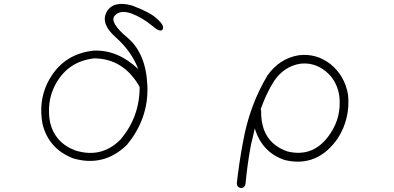

<svg xmlns="http://www.w3.org/2000/svg" viewBox="-20 -835 2040 994"><path d="M665 -806Q710 -789 742.5 -772Q775 -755 794 -737Q833 -702 822 -683Q811 -664 766 -703Q718 -743 661 -765Q601 -786 573 -753Q546 -718 641 -639Q736 -558 743 -391Q750 -222 637 -85Q518 31 359 -15Q231 -65 200 -194Q179 -308 225 -404Q299 -555 465 -573Q590 -578 696 -477Q661 -569 580 -641Q499 -712 532 -773Q566 -834 665 -806ZM468 -533Q326 -517 262 -388Q221 -304 239 -202Q265 -94 373 -55Q508 -15 604 -113Q703 -229 703 -385Q621 -531 468 -533Z M1527 -549Q1618 -560 1691 -503Q1765 -443 1782 -344Q1794 -222 1729 -119Q1623 33 1456 -6Q1338 -44 1299 -170Q1295 -151 1290 -130Q1285 -109 1280 -89Q1270 -38 1263 13.5Q1256 65 1251 117Q1248 137 1228 139Q1206 135 1206 113Q1212 60 1220 6.5Q1228 -47 1238 -99Q1271 -288 1365 -445Q1428 -533 1527 -549ZM1534 -505Q1452 -492 1400 -417Q1378 -383 1361 -346.5Q1344 -310 1330 -271V-269Q1331 -268 1331 -266Q1331 -264 1332 -262Q1329 -99 1468 -51Q1607 -17 1691 -145Q1748 -230 1737 -336Q1725 -419 1665 -467Q1605 -514 1534 -505Z"/></svg>

Font: Yomogi
Style: Regular
Weight: 400
Designer: satsuyako
Foundry: satsuyako
Version: Version 3.100